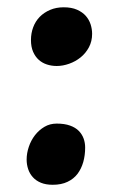

<svg xmlns="http://www.w3.org/2000/svg" viewBox="-20 -537 318 524"><path d="M231.4 -444.8Q231.4 -424.3 222.7 -408Q213.9 -391.6 200 -380.4Q186 -369.1 168.7 -363Q151.4 -356.9 134.8 -356.9Q120.6 -356.9 107.9 -361.1Q95.2 -365.2 85.7 -373.8Q76.2 -382.3 70.3 -395.8Q64.5 -409.2 64.5 -427.7Q64.5 -446.3 70.6 -462.6Q76.7 -479 88.4 -491Q100.1 -502.9 116.7 -510Q133.3 -517.1 153.8 -517.1Q175.3 -517.1 190.2 -510.5Q205.1 -503.9 214.1 -493.7Q223.1 -483.4 227.3 -470.5Q231.4 -457.5 231.4 -444.8ZM124 -32.7Q105 -32.7 91.6 -38.3Q78.1 -43.9 69.6 -53.5Q61 -63 56.9 -75.4Q52.7 -87.9 52.7 -101.6Q52.7 -118.7 58.6 -136.2Q64.5 -153.8 75.4 -168Q86.4 -182.1 101.3 -190.9Q116.2 -199.7 134.8 -199.7Q156.2 -199.7 171.1 -194.3Q186 -189 195.1 -179.7Q204.1 -170.4 208.3 -158.7Q212.4 -147 212.4 -134.3Q212.4 -113.3 207.3 -95Q202.1 -76.7 191.7 -62.7Q181.2 -48.8 164.3 -40.8Q147.5 -32.7 124 -32.7Z"/></svg>

Font: Meddon
Style: Regular
Weight: 400
Designer: Vernon Adams
Foundry: Vernon Adams
Version: Version 1.000